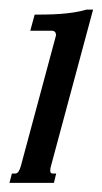

<svg xmlns="http://www.w3.org/2000/svg" viewBox="-23 -747 218 409"><path d="M95.7 -669.4Q96.2 -670.4 96.2 -672.9Q96.2 -676.8 93.8 -679.2Q91.3 -681.6 86.9 -681.6H41.5L50.8 -715.8Q62.5 -715.8 76.4 -716.1Q90.3 -716.3 104.7 -717.3Q119.1 -718.3 133.8 -720.5Q148.4 -722.7 161.6 -726.6H175.3L85.9 -394.5Q85 -391.1 84.5 -388.7Q84 -386.2 84 -383.8Q84 -377.4 88.9 -377.4H96.7L91.8 -357.4H-2.9L2.4 -377.4H9.8Q13.7 -377.4 16.6 -381.8Q19.5 -386.2 21.5 -393.6Z"/></svg>

Font: Arian AMU Serif
Style: Italic
Weight: 400
Italic angle: -15°
Designer: Ruben Hakobyan (Tarumian)
Foundry: Ruben Hakobyan (Tarumian)
Version: Version 1.002